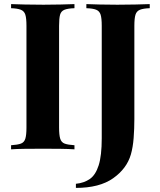

<svg xmlns="http://www.w3.org/2000/svg" viewBox="-20 -728 778 936"><path d="M343 -708V-688Q311 -687 294.5 -680.5Q278 -674 273 -656.5Q268 -639 268 -602V-106Q268 -70 273.5 -52Q279 -34 295 -28Q311 -22 343 -20V0Q316 -2 275 -2.5Q234 -3 192 -3Q143 -3 101.5 -2.5Q60 -2 34 0V-20Q66 -22 82 -28Q98 -34 103.5 -52Q109 -70 109 -106V-602Q109 -639 103.5 -656.5Q98 -674 81.5 -680.5Q65 -687 34 -688V-708Q60 -707 101.5 -706Q143 -705 192 -705Q234 -705 275 -706Q316 -707 343 -708ZM350 188V168Q390 164 418 144.5Q446 125 461 78Q476 31 476 -54V-602Q476 -639 470.5 -656.5Q465 -674 449 -680.5Q433 -687 401 -688V-708Q426 -707 466.5 -706Q507 -705 552 -705Q597 -705 639.5 -706Q682 -707 710 -708V-688Q679 -687 662.5 -680.5Q646 -674 640.5 -656.5Q635 -639 635 -602V-236Q635 -195 635 -147.5Q635 -100 631.5 -55Q628 -10 618 25Q598 94 531.5 141Q465 188 350 188Z"/></svg>

Font: Playfair Display
Style: Bold
Weight: 700
Designer: Claus Eggers Sørensen
Foundry: Claus Eggers Sørensen
Version: Version 1.203